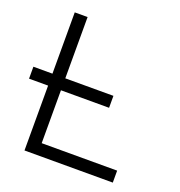

<svg xmlns="http://www.w3.org/2000/svg" viewBox="-136 -800 848 906"><g transform="rotate(20 288.0 -346.5)"><path d="M-9.8 -325.7V-385.7H85.9V-693.4H150.4V-385.7H392.1V-325.7H150.4V-60.1H529.3V0H85.9V-325.7Z"/></g></svg>

Font: Cascadia Mono PL Light
Style: Regular
Weight: 300
Monospace: yes
Designer: Aaron Bell
Foundry: Saja Typeworks
Version: Version 2404.023; ttfautohint (v1.8.4)